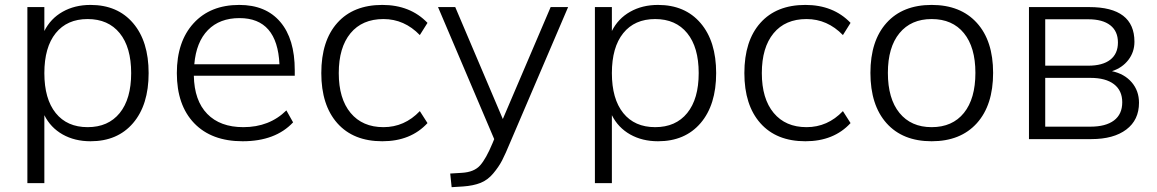

<svg xmlns="http://www.w3.org/2000/svg" viewBox="-20 -568 4725 784"><path d="M349.6 -547.9Q460 -547.9 523.4 -473.6Q586.9 -399.4 586.9 -269.5Q586.9 -139.6 523.4 -65.4Q460 8.8 349.6 8.8Q285.2 8.8 235.8 -19Q186.5 -46.9 161.1 -97.7V179.7H91.8V-539.1H161.1V-441.4Q186.5 -492.2 235.8 -520Q285.2 -547.9 349.6 -547.9ZM207.5 -432.6Q161.1 -375 161.1 -269.5Q161.1 -164.1 207.5 -106.4Q253.9 -48.8 337.9 -48.8Q421.9 -48.8 468.8 -106.4Q515.6 -164.1 515.6 -269.5Q515.6 -375 468.8 -432.6Q421.9 -490.2 337.9 -490.2Q253.9 -490.2 207.5 -432.6Z M970.7 8.8Q843.8 8.8 772.9 -64.9Q702.1 -138.7 702.1 -269.5Q702.1 -398.4 770.5 -473.1Q838.9 -547.9 957 -547.9Q1065.4 -547.9 1124.5 -478.5Q1183.6 -409.2 1183.6 -281.2V-258.8H771.5Q773.4 -157.2 826.2 -103Q878.9 -48.8 973.6 -48.8Q1080.1 -48.8 1149.4 -117.2L1176.8 -68.4Q1104.5 8.8 970.7 8.8ZM773.4 -305.7H1121.1Q1112.3 -494.1 958 -494.1Q877 -494.1 829.1 -445.3Q781.2 -396.5 773.4 -305.7Z M1541 8.8Q1422.9 8.8 1357.4 -64.9Q1292 -138.7 1292 -269.5Q1292 -401.4 1357.4 -474.6Q1422.9 -547.9 1541 -547.9Q1655.3 -547.9 1725.6 -474.6L1694.3 -424.8Q1630.9 -490.2 1545.9 -490.2Q1459 -490.2 1411.1 -432.1Q1363.3 -374 1363.3 -269.5Q1363.3 -165 1411.6 -106.9Q1460 -48.8 1545.9 -48.8Q1631.8 -48.8 1694.3 -114.3L1725.6 -65.4Q1657.2 8.8 1541 8.8Z M2228.5 -539.1H2299.8L2064.5 10.7Q2043.9 60.5 2030.3 86.9Q2016.6 113.3 1994.1 140.1Q1971.7 167 1942.4 178.7Q1913.1 190.4 1871.1 193.4L1824.2 196.3L1818.4 140.6L1866.2 137.7Q1916 134.8 1940.4 107.4Q1964.8 80.1 1991.2 16.6L1998 0L1768.6 -539.1H1838.9L2033.2 -82Z M2667 -547.9Q2777.3 -547.9 2840.8 -473.6Q2904.3 -399.4 2904.3 -269.5Q2904.3 -139.6 2840.8 -65.4Q2777.3 8.8 2667 8.8Q2602.5 8.8 2553.2 -19Q2503.9 -46.9 2478.5 -97.7V179.7H2409.2V-539.1H2478.5V-441.4Q2503.9 -492.2 2553.2 -520Q2602.5 -547.9 2667 -547.9ZM2524.9 -432.6Q2478.5 -375 2478.5 -269.5Q2478.5 -164.1 2524.9 -106.4Q2571.3 -48.8 2655.3 -48.8Q2739.3 -48.8 2786.1 -106.4Q2833 -164.1 2833 -269.5Q2833 -375 2786.1 -432.6Q2739.3 -490.2 2655.3 -490.2Q2571.3 -490.2 2524.9 -432.6Z M3268.6 8.8Q3150.4 8.8 3085 -64.9Q3019.5 -138.7 3019.5 -269.5Q3019.5 -401.4 3085 -474.6Q3150.4 -547.9 3268.6 -547.9Q3382.8 -547.9 3453.1 -474.6L3421.9 -424.8Q3358.4 -490.2 3273.4 -490.2Q3186.5 -490.2 3138.7 -432.1Q3090.8 -374 3090.8 -269.5Q3090.8 -165 3139.2 -106.9Q3187.5 -48.8 3273.4 -48.8Q3359.4 -48.8 3421.9 -114.3L3453.1 -65.4Q3384.8 8.8 3268.6 8.8Z M3534.2 -270.5Q3534.2 -401.4 3600.1 -474.6Q3666 -547.9 3784.2 -547.9Q3902.3 -547.9 3968.8 -474.6Q4035.2 -401.4 4035.2 -270.5Q4035.2 -138.7 3968.8 -64.9Q3902.3 8.8 3784.2 8.8Q3666 8.8 3600.1 -64.9Q3534.2 -138.7 3534.2 -270.5ZM3605.5 -270.5Q3605.5 -165 3652.8 -106.9Q3700.2 -48.8 3784.2 -48.8Q3869.1 -48.8 3916 -106.9Q3962.9 -165 3962.9 -270.5Q3962.9 -375 3916 -432.6Q3869.1 -490.2 3784.2 -490.2Q3700.2 -490.2 3652.8 -432.6Q3605.5 -375 3605.5 -270.5Z M4181.6 0V-539.1H4427.7Q4612.3 -539.1 4612.3 -397.5Q4612.3 -355.5 4587.4 -323.2Q4562.5 -291 4520.5 -277.3Q4571.3 -266.6 4601.1 -231.9Q4630.9 -197.3 4630.9 -148.4Q4630.9 -78.1 4579.1 -39.1Q4527.3 0 4436.5 0ZM4248 -50.8H4432.6Q4495.1 -50.8 4528.8 -76.2Q4562.5 -101.6 4562.5 -150.4Q4562.5 -198.2 4528.8 -224.1Q4495.1 -250 4432.6 -250H4248ZM4248 -299.8H4423.8Q4482.4 -299.8 4513.7 -324.2Q4544.9 -348.6 4544.9 -394.5Q4544.9 -440.4 4513.7 -464.8Q4482.4 -489.3 4423.8 -489.3H4248Z"/></svg>

Font: Min Sans Light
Style: Regular
Weight: 300
Designer: Jinseong-Kim, NotoSansCJK, Nunito
Foundry: Jinseong-Kim
Version: Version 1.400;Glyphs 3.1.2 (3151)